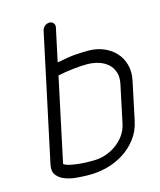

<svg xmlns="http://www.w3.org/2000/svg" viewBox="-109 -804 738 884"><g transform="rotate(-15 259.5 -362.5)"><path d="M473 -187Q463 -139 436 -104Q409 -69 373 -46Q337 -23 294.5 -11.5Q252 0 210 0Q182 0 150.5 -2.5Q119 -5 93.5 -14.5Q68 -24 54 -42Q40 -60 46 -91L175 -695Q177 -707 187 -716Q197 -725 211 -725Q222 -725 229 -716.5Q236 -708 234 -697L200 -538Q259 -550 292.5 -552Q326 -554 349 -554Q389 -554 422.5 -540Q456 -526 478.5 -501.5Q501 -477 510.5 -442.5Q520 -408 511 -367ZM453 -366Q460 -399 452 -423Q444 -447 426 -463Q408 -479 382 -487Q356 -495 328 -495Q301 -495 263 -491Q225 -487 188 -479L103 -80Q113 -72 135 -67.5Q157 -63 179.5 -61Q202 -59 220 -59H244Q272 -59 299.5 -68Q327 -77 350.5 -93.5Q374 -110 391.5 -134Q409 -158 415 -187Z"/></g></svg>

Font: VDS
Style: Thin Italic
Weight: 100
Width: 0
Designer: artmaker
Foundry: artmaker
Version: Version 1.000 2012 initial release